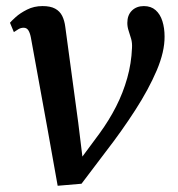

<svg xmlns="http://www.w3.org/2000/svg" viewBox="-20 -586 570 616"><path d="M79 -466Q76 -481 70.8 -489Q65.5 -497 56 -497Q46.5 -497 38.8 -492.2Q31 -487.5 24.5 -483L12 -513Q16 -518 30.2 -531Q44.5 -544 66.8 -555.2Q89 -566.5 116.5 -566.5Q142 -566.5 157 -558.2Q172 -550 179.5 -535Q187 -520 189.5 -499.5L231 -192.5L250 -37.5L216.5 -46L299 -157.5Q330 -200 352.5 -244.2Q375 -288.5 388.2 -335.5Q401.5 -382.5 403.5 -432Q404.5 -448 400.8 -461.2Q397 -474.5 392.8 -487Q388.5 -499.5 388.5 -512.5Q388.5 -537.5 403.2 -552Q418 -566.5 441.5 -566.5Q464.5 -566.5 479.2 -553.5Q494 -540.5 501 -518.2Q508 -496 508 -469Q508.5 -420.5 482.8 -360Q457 -299.5 414 -232.8Q371 -166 319.5 -99.5L241.5 3.5L165 10L132.5 -172Z"/></svg>

Font: Merriweather 20pt Medium
Style: Italic
Weight: 500
Italic angle: -7.8°
Version: Version 2.101